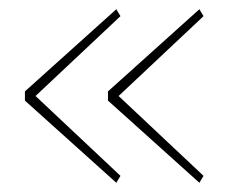

<svg xmlns="http://www.w3.org/2000/svg" viewBox="-20 -502 512 416"><path d="M232 -106 34 -284V-304L232 -482L241 -467L57 -294L241 -121ZM412 -106 214 -284V-304L412 -482L421 -467L237 -294L421 -121Z"/></svg>

Font: IBM Plex Sans Devanagari Thin
Style: Regular
Weight: 100
Designer: Mike Abbink, Paul van der Laan, Pieter van Rosmalen, Erin McLaughlin
Foundry: Bold Monday
Version: Version 1.1